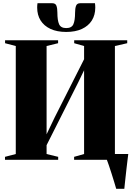

<svg xmlns="http://www.w3.org/2000/svg" viewBox="-20 -993 822 1193"><path d="M702 180Q697 162 689.2 136.8Q681.5 111.5 673 84.8Q664.5 58 656.5 34.5Q648.5 11 643 -3L628 -36H777Q774.5 -16.5 771.8 6.2Q769 29 766.2 53Q763.5 77 761 100Q758.5 123 756.2 143.5Q754 164 752.5 180ZM11 0V-18.5L78 -36V-707L11.5 -724.5V-743H341V-724.5L269.5 -707V-158.5L319 -262L502.5 -625V-707L441 -724.5V-743H770.5V-724.5L694 -707V-36L771 -18.5V0H440.5V-18.5L502.5 -36V-556.5L466.5 -482L269.5 -91V-36L341.5 -18.5V0ZM304.5 -973Q325 -973 330.8 -956.8Q336.5 -940.5 336.5 -915Q336.5 -866.5 347.2 -842.5Q358 -818.5 391.5 -818.5Q425.5 -818.5 436 -842.5Q446.5 -866.5 446.5 -915Q446.5 -940.5 452.5 -956.8Q458.5 -973 478.5 -973H570Q571 -966.5 571.5 -959.8Q572 -953 572 -946Q572 -900 550.8 -866Q529.5 -832 489 -813.2Q448.5 -794.5 391.5 -794.5Q334.5 -794.5 294 -813.2Q253.5 -832 232.2 -866Q211 -900 211 -946Q211 -953 211.5 -959.8Q212 -966.5 213 -973Z"/></svg>

Font: Merriweather 144pt Black
Style: Regular
Weight: 900
Version: Version 2.100